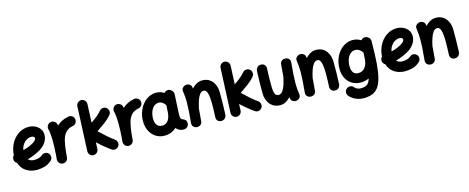

<svg xmlns="http://www.w3.org/2000/svg" viewBox="-44 -1607 6744 2763"><g transform="rotate(-15 3328.0 -226.0)"><path d="M531.2 -8.8Q481 37.1 422.9 52Q364.7 66.9 310.1 66.9Q225.6 66.9 156.7 24.9Q87.9 -17.1 59.1 -104.5Q43 -113.3 32 -129.2Q21 -145 20 -165Q17.6 -199.7 43 -224.1Q44.9 -285.6 67.1 -345.9Q89.4 -406.2 129.9 -455.3Q170.4 -504.4 227.5 -533.7Q284.7 -563 355.5 -563Q386.7 -563 419.9 -552.7Q453.1 -542.5 481.4 -521.2Q509.8 -500 527.3 -468.3Q544.9 -436.5 544.9 -393.1Q544.9 -355 531.5 -323Q518.1 -291 498.3 -266.6Q478.5 -242.2 458.5 -225.6Q438.5 -209 424.8 -200.7Q376.5 -171.9 325.9 -150.6Q275.4 -129.4 222.7 -115.7Q252.4 -81.5 310.1 -81.5Q390.1 -81.5 431.6 -119.1Q454.6 -139.6 485.4 -138.2Q516.1 -136.7 536.6 -113.8Q557.1 -91.3 555.7 -60.3Q554.2 -29.3 531.2 -8.8ZM351.1 -414.6Q314.9 -414.6 281.7 -394.8Q248.5 -375 225.1 -340.1Q201.7 -305.2 194.3 -259.8Q278.8 -279.3 343.3 -317.4Q376.5 -337.4 388.7 -352.8Q400.9 -368.2 400.9 -380.9Q400.9 -396.5 387.5 -405.5Q374 -414.6 351.1 -414.6Z M690.9 74.2Q681.2 73.2 672.4 69.8Q642.6 58.6 629.9 29.3Q622.1 11.7 624 -7.3Q624.5 -10.7 624.5 -14.6Q626 -28.8 627.2 -43.7Q628.4 -58.6 629.9 -73.2Q632.8 -116.2 635 -164.6Q637.2 -212.9 637.2 -259.8Q637.2 -320.8 632.6 -374.5Q627.9 -428.2 620.1 -453.1Q611.8 -481.9 626.7 -509.5Q641.6 -537.1 670.4 -545.4Q699.2 -553.7 726.8 -539.1Q754.4 -524.4 762.7 -495.6Q766.1 -484.4 768.6 -472.2Q800.8 -502.4 843.8 -524.4Q886.7 -546.4 943.4 -557.1Q973.1 -562.5 999.3 -545.4Q1025.4 -528.3 1030.8 -498Q1036.1 -468.3 1019 -442.1Q1002 -416 971.7 -410.6Q901.4 -397 863.3 -355Q825.2 -313 807.1 -242.4Q789.1 -171.9 779.3 -72.3Q776.4 -29.3 772.5 7.3Q771.5 17.1 768.1 25.9Q756.8 55.7 727.5 68.4Q710 76.2 690.9 74.2Z M1525.4 42Q1507.8 66.9 1477.3 72.3Q1446.8 77.6 1421.9 59.6Q1321.8 -11.7 1231.4 -97.7L1227.1 1.5Q1225.6 32.2 1202.6 52.7Q1179.7 73.2 1149.4 72.3Q1118.7 70.8 1098.1 47.9Q1077.6 24.9 1078.6 -5.4L1107.9 -668Q1109.4 -698.7 1132.3 -719.2Q1155.3 -739.7 1185.5 -738.8Q1216.3 -737.3 1236.8 -714.4Q1257.3 -691.4 1256.3 -661.1L1244.1 -386.2Q1290.5 -416.5 1333 -451.4Q1375.5 -486.3 1404.8 -521.5Q1423.8 -544.9 1455.1 -548.1Q1486.3 -551.3 1509.8 -531.7Q1533.2 -512.2 1536.4 -481.2Q1539.6 -450.2 1520 -426.8Q1478.5 -376.5 1416.5 -330.3Q1354.5 -284.2 1295.4 -245.1Q1347.2 -194.3 1401.6 -146.7Q1456.1 -99.1 1508.3 -62Q1532.7 -43.9 1537.8 -13.4Q1543 17.1 1525.4 42Z M1669.4 74.2Q1659.7 73.2 1650.9 69.8Q1621.1 58.6 1608.4 29.3Q1600.6 11.7 1602.5 -7.3Q1603 -10.7 1603 -14.6Q1604.5 -28.8 1605.7 -43.7Q1606.9 -58.6 1608.4 -73.2Q1611.3 -116.2 1613.5 -164.6Q1615.7 -212.9 1615.7 -259.8Q1615.7 -320.8 1611.1 -374.5Q1606.4 -428.2 1598.6 -453.1Q1590.3 -481.9 1605.2 -509.5Q1620.1 -537.1 1648.9 -545.4Q1677.7 -553.7 1705.3 -539.1Q1732.9 -524.4 1741.2 -495.6Q1744.6 -484.4 1747.1 -472.2Q1779.3 -502.4 1822.3 -524.4Q1865.2 -546.4 1921.9 -557.1Q1951.7 -562.5 1977.8 -545.4Q2003.9 -528.3 2009.3 -498Q2014.6 -468.3 1997.6 -442.1Q1980.5 -416 1950.2 -410.6Q1879.9 -397 1841.8 -355Q1803.7 -313 1785.6 -242.4Q1767.6 -171.9 1757.8 -72.3Q1754.9 -29.3 1751 7.3Q1750 17.1 1746.6 25.9Q1735.4 55.7 1706.1 68.4Q1688.5 76.2 1669.4 74.2Z M2503.4 52.2Q2465.8 52.2 2437.5 38.3Q2409.2 24.4 2389.6 -1Q2315.4 66.9 2214.4 66.9Q2141.6 66.9 2085.2 31Q2028.8 -4.9 1996.8 -67.6Q1964.8 -130.4 1964.4 -210.9Q1963.9 -281.7 1985.4 -345.2Q2006.8 -408.7 2045.9 -457.8Q2085 -506.8 2137.5 -534.9Q2189.9 -563 2251.5 -563Q2315.4 -563 2369.1 -528.3Q2379.9 -543 2397.5 -550.3Q2415 -557.6 2435.1 -555.2Q2465.3 -550.8 2486.3 -525.9Q2507.3 -501 2505.4 -471.7L2493.2 -243.2Q2492.7 -235.8 2492.2 -228.5Q2491.2 -207.5 2490.7 -181.9Q2490.2 -156.2 2491.2 -143.6Q2492.2 -125.5 2499 -111.8Q2505.9 -98.1 2527.8 -92.3Q2545.4 -85.9 2561.8 -70.3Q2578.1 -54.7 2578.1 -22Q2578.1 8.3 2556.2 30.3Q2534.2 52.2 2503.4 52.2ZM2216.3 -81.5Q2270.5 -81.5 2303.5 -123Q2336.4 -164.6 2343.3 -248.5Q2343.3 -254.9 2343.8 -260.3Q2343.8 -263.2 2344.2 -266.1L2349.1 -350.6Q2330.1 -380.9 2305.4 -397.7Q2280.8 -414.6 2250 -414.6Q2208.5 -414.6 2177.5 -386.5Q2146.5 -358.4 2129.9 -311.8Q2113.3 -265.1 2113.3 -209Q2114.3 -147.9 2140.9 -114.7Q2167.5 -81.5 2216.3 -81.5Z M2625.5 -10.7Q2635.3 -115.2 2639.9 -188.2Q2644.5 -261.2 2644.5 -315.9Q2644.5 -362.3 2641.6 -400.6Q2638.7 -439 2632.3 -477.5Q2627 -511.2 2644.3 -532Q2661.6 -552.7 2686.5 -559.1Q2715.3 -565.9 2743.9 -552Q2772.5 -538.1 2778.8 -500.5Q2780.3 -492.2 2781.2 -483.9Q2813.5 -519 2853 -540.8Q2892.6 -562.5 2939.5 -562.5Q3002.9 -562.5 3047.6 -531.2Q3092.3 -500 3116 -447Q3139.6 -394 3139.6 -328.1Q3139.6 -249.5 3138.9 -165.8Q3138.2 -82 3133.8 0.5Q3131.8 27.8 3112.3 50.5Q3092.8 73.2 3057.6 73.2Q3021 73.2 3001.7 51.3Q2982.4 29.3 2984.4 1Q2986.8 -53.2 2988.3 -100.6Q2989.7 -147.9 2989.7 -189.9Q2989.7 -299.3 2974.4 -356.7Q2959 -414.1 2920.4 -414.1Q2885.7 -414.1 2860.8 -380.9Q2835.9 -347.7 2818.4 -294.4Q2800.8 -241.2 2788.1 -180.7Q2785.6 -141.1 2781.7 -95.7Q2777.8 -50.3 2772.9 2.9Q2769.5 38.6 2744.1 54.4Q2718.8 70.3 2689.9 67.4Q2663.1 64.9 2642.6 44.9Q2622.1 24.9 2625.5 -10.7Z M3658.7 42Q3641.1 66.9 3610.6 72.3Q3580.1 77.6 3555.2 59.6Q3455.1 -11.7 3364.7 -97.7L3360.4 1.5Q3358.9 32.2 3335.9 52.7Q3313 73.2 3282.7 72.3Q3252 70.8 3231.4 47.9Q3210.9 24.9 3211.9 -5.4L3241.2 -668Q3242.7 -698.7 3265.6 -719.2Q3288.6 -739.7 3318.8 -738.8Q3349.6 -737.3 3370.1 -714.4Q3390.6 -691.4 3389.6 -661.1L3377.4 -386.2Q3423.8 -416.5 3466.3 -451.4Q3508.8 -486.3 3538.1 -521.5Q3557.1 -544.9 3588.4 -548.1Q3619.6 -551.3 3643.1 -531.7Q3666.5 -512.2 3669.7 -481.2Q3672.9 -450.2 3653.3 -426.8Q3611.8 -376.5 3549.8 -330.3Q3487.8 -284.2 3428.7 -245.1Q3480.5 -194.3 3534.9 -146.7Q3589.4 -99.1 3641.6 -62Q3666 -43.9 3671.1 -13.4Q3676.3 17.1 3658.7 42Z M4244.1 -478.5Q4234.4 -374 4229.7 -301.3Q4225.1 -228.5 4225.1 -173.3Q4225.1 -127.4 4228 -89.1Q4231 -50.8 4237.3 -11.7Q4242.7 22 4225.6 42.7Q4208.5 63.5 4183.1 69.8Q4154.3 76.7 4125.7 62.7Q4097.2 48.8 4090.8 11.2Q4089.4 3.4 4088.4 -3.9Q4057.1 30.8 4019 52Q3981 73.2 3936 73.2Q3869.6 73.2 3823.7 42Q3777.8 10.7 3753.9 -42.5Q3730 -95.7 3730 -161.1Q3730 -239.7 3730.7 -323.5Q3731.4 -407.2 3735.8 -489.7Q3737.8 -517.1 3757.3 -539.8Q3776.9 -562.5 3812 -562.5Q3848.6 -562.5 3867.7 -540.5Q3886.7 -518.6 3885.3 -489.7Q3883.8 -454.1 3882.6 -418.5Q3881.3 -382.8 3880.6 -338.9Q3879.9 -294.9 3879.9 -234.4Q3879.9 -150.9 3895.3 -113Q3910.6 -75.2 3949.2 -75.2Q3984.4 -75.2 4009 -108.4Q4033.7 -141.6 4051.3 -194.8Q4068.8 -248 4081.5 -308.6Q4084 -348.1 4087.9 -393.6Q4091.8 -439 4096.7 -492.2Q4100.1 -527.8 4125.7 -543.7Q4151.4 -559.6 4179.7 -556.6Q4206.5 -554.2 4227.1 -534.4Q4247.6 -514.6 4244.1 -478.5Z M4320.3 -10.7Q4330.1 -115.2 4334.7 -188.2Q4339.4 -261.2 4339.4 -315.9Q4339.4 -362.3 4336.4 -400.6Q4333.5 -439 4327.1 -477.5Q4321.8 -511.2 4339.1 -532Q4356.4 -552.7 4381.3 -559.1Q4410.2 -565.9 4438.7 -552Q4467.3 -538.1 4473.6 -500.5Q4475.1 -492.2 4476.1 -483.9Q4508.3 -519 4547.9 -540.8Q4587.4 -562.5 4634.3 -562.5Q4697.8 -562.5 4742.4 -531.2Q4787.1 -500 4810.8 -447Q4834.5 -394 4834.5 -328.1Q4834.5 -249.5 4833.7 -165.8Q4833 -82 4828.6 0.5Q4826.7 27.8 4807.1 50.5Q4787.6 73.2 4752.4 73.2Q4715.8 73.2 4696.5 51.3Q4677.2 29.3 4679.2 1Q4681.6 -53.2 4683.1 -100.6Q4684.6 -147.9 4684.6 -189.9Q4684.6 -299.3 4669.2 -356.7Q4653.8 -414.1 4615.2 -414.1Q4580.6 -414.1 4555.7 -380.9Q4530.8 -347.7 4513.2 -294.4Q4495.6 -241.2 4482.9 -180.7Q4480.5 -141.1 4476.6 -95.7Q4472.7 -50.3 4467.8 2.9Q4464.4 38.6 4439 54.4Q4413.6 70.3 4384.8 67.4Q4357.9 64.9 4337.4 44.9Q4316.9 24.9 4320.3 -10.7Z M5356 -556.2Q5359.9 -556.2 5364.3 -555.7Q5366.7 -555.7 5369.6 -555.2Q5380.4 -553.7 5390.6 -549.3Q5411.1 -540.5 5424.6 -524.2Q5438 -507.8 5439.5 -487.8Q5440.9 -480 5440.4 -471.7L5439.5 -447.3Q5438.5 -273.4 5428.7 -147.9Q5418.9 -22.5 5397.2 61.8Q5375.5 146 5339.1 195.6Q5302.7 245.1 5248.5 266.4Q5194.3 287.6 5119.6 287.6Q5064.9 287.6 5009.3 264.9Q4953.6 242.2 4913.6 198.2Q4893.1 175.3 4893.6 144.5Q4894 113.8 4915 93.3Q4938 71.3 4970.2 71.5Q5002.4 71.8 5020.5 94.2Q5041 119.1 5066.2 129.2Q5091.3 139.2 5115.2 139.2Q5172.9 139.2 5207.5 117.9Q5242.2 96.7 5260.7 31.2Q5204.1 58.1 5138.2 58.1Q5064.5 58.1 5009 24.4Q4953.6 -9.3 4922.4 -69.8Q4891.1 -130.4 4890.6 -210.9Q4890.1 -282.2 4911.9 -345.9Q4933.6 -409.7 4972.9 -458.5Q5012.2 -507.3 5064.7 -535.2Q5117.2 -563 5177.7 -563Q5244.6 -563 5303.2 -526.4Q5309.1 -535.2 5317.9 -542Q5334.5 -556.2 5356 -556.2ZM5140.6 -81.5Q5202.1 -81.5 5239.7 -130.6Q5277.3 -179.7 5280.8 -263.7L5284.7 -348.6Q5266.6 -378.9 5237.8 -396.7Q5209 -414.6 5176.3 -414.6Q5135.7 -414.6 5104.7 -387Q5073.7 -359.4 5056.6 -313Q5039.6 -266.6 5040 -209Q5040.5 -147 5065.4 -114.3Q5090.3 -81.5 5140.6 -81.5Z M6016.6 -8.8Q5966.3 37.1 5908.2 52Q5850.1 66.9 5795.4 66.9Q5710.9 66.9 5642.1 24.9Q5573.2 -17.1 5544.4 -104.5Q5528.3 -113.3 5517.3 -129.2Q5506.3 -145 5505.4 -165Q5502.9 -199.7 5528.3 -224.1Q5530.3 -285.6 5552.5 -345.9Q5574.7 -406.2 5615.2 -455.3Q5655.8 -504.4 5712.9 -533.7Q5770 -563 5840.8 -563Q5872.1 -563 5905.3 -552.7Q5938.5 -542.5 5966.8 -521.2Q5995.1 -500 6012.7 -468.3Q6030.3 -436.5 6030.3 -393.1Q6030.3 -355 6016.8 -323Q6003.4 -291 5983.6 -266.6Q5963.9 -242.2 5943.8 -225.6Q5923.8 -209 5910.2 -200.7Q5861.8 -171.9 5811.3 -150.6Q5760.7 -129.4 5708 -115.7Q5737.8 -81.5 5795.4 -81.5Q5875.5 -81.5 5917 -119.1Q5939.9 -139.6 5970.7 -138.2Q6001.5 -136.7 6022 -113.8Q6042.5 -91.3 6041 -60.3Q6039.6 -29.3 6016.6 -8.8ZM5836.4 -414.6Q5800.3 -414.6 5767.1 -394.8Q5733.9 -375 5710.4 -340.1Q5687 -305.2 5679.7 -259.8Q5764.2 -279.3 5828.6 -317.4Q5861.8 -337.4 5874 -352.8Q5886.2 -368.2 5886.2 -380.9Q5886.2 -396.5 5872.8 -405.5Q5859.4 -414.6 5836.4 -414.6Z M6105 -10.7Q6114.7 -115.2 6119.4 -188.2Q6124 -261.2 6124 -315.9Q6124 -362.3 6121.1 -400.6Q6118.2 -439 6111.8 -477.5Q6106.4 -511.2 6123.8 -532Q6141.1 -552.7 6166 -559.1Q6194.8 -565.9 6223.4 -552Q6252 -538.1 6258.3 -500.5Q6259.8 -492.2 6260.7 -483.9Q6293 -519 6332.5 -540.8Q6372.1 -562.5 6418.9 -562.5Q6482.4 -562.5 6527.1 -531.2Q6571.8 -500 6595.5 -447Q6619.1 -394 6619.1 -328.1Q6619.1 -249.5 6618.4 -165.8Q6617.7 -82 6613.3 0.5Q6611.3 27.8 6591.8 50.5Q6572.3 73.2 6537.1 73.2Q6500.5 73.2 6481.2 51.3Q6461.9 29.3 6463.9 1Q6466.3 -53.2 6467.8 -100.6Q6469.2 -147.9 6469.2 -189.9Q6469.2 -299.3 6453.9 -356.7Q6438.5 -414.1 6399.9 -414.1Q6365.2 -414.1 6340.3 -380.9Q6315.4 -347.7 6297.9 -294.4Q6280.3 -241.2 6267.6 -180.7Q6265.1 -141.1 6261.2 -95.7Q6257.3 -50.3 6252.4 2.9Q6249 38.6 6223.6 54.4Q6198.2 70.3 6169.4 67.4Q6142.6 64.9 6122.1 44.9Q6101.6 24.9 6105 -10.7Z"/></g></svg>

Font: Mikhak-FD ExtraBold
Style: Regular
Weight: 800
Designer: Amin Abedi
Version: Version 3.2